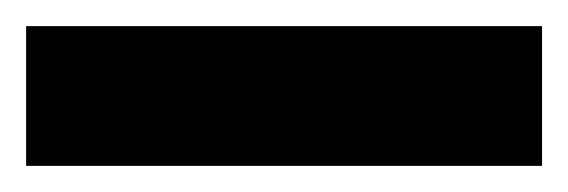

<svg xmlns="http://www.w3.org/2000/svg" viewBox="-22 -20 435 147"><path d="M-2 107V0H393V107Z"/></svg>

Font: Atkinson Hyperlegible Next SemiBold
Style: Regular
Weight: 600
Designer: Elliott Scott, Megan Eiswerth, Linus Boman, Theodore Petrosky, Letters from Sweden
Foundry: Applied Design Works, Letters from Sweden
Version: Version 2.001